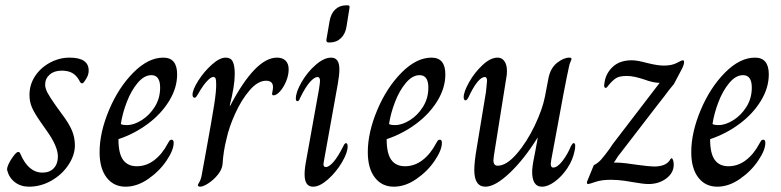

<svg xmlns="http://www.w3.org/2000/svg" viewBox="-20 -693 2942 723"><path d="M7 -52Q5 -60 13.5 -77.5Q22 -95 36 -112Q44 -121 49 -121Q54 -121 57 -113Q87 -43 140 -43Q167 -43 182.5 -59.5Q198 -76 198 -104Q198 -142 155 -202L134 -232Q110 -266 100.5 -288Q91 -310 91 -335Q91 -375 112.5 -407Q134 -439 169 -457.5Q204 -476 242 -476Q314 -476 314 -427Q314 -409 301 -391Q294 -379 289 -379Q283 -379 278 -391Q267 -410 251.5 -418.5Q236 -427 212 -427Q184 -427 167 -412Q150 -397 150 -374Q150 -361 158.5 -344.5Q167 -328 191 -294L212 -265Q240 -228 251 -201.5Q262 -175 262 -146Q262 -109 238 -72.5Q214 -36 174 -13Q134 10 89 10Q58 10 36 -7Q14 -24 7 -52Z M355 -120Q355 -194 390.5 -278.5Q426 -363 482 -419.5Q538 -476 595 -476Q647 -476 647 -413Q647 -362 617 -313Q587 -264 536.5 -226.5Q486 -189 426 -169Q426 -115 443.5 -91Q461 -67 495 -67Q531 -67 561 -90Q591 -113 612 -153Q615 -159 618 -163Q621 -167 626 -167Q634 -167 634 -155Q634 -128 607 -88Q580 -48 538 -19Q496 10 453 10Q408 10 381.5 -24.5Q355 -59 355 -120ZM583 -363Q583 -410 550 -410Q523 -410 498.5 -381Q474 -352 457.5 -309Q441 -266 435 -226Q441 -222 458 -222Q484 -222 513.5 -240.5Q543 -259 563 -291Q583 -323 583 -363Z M725 5Q725 2 731 -8Q737 -18 740 -36Q744 -57 747 -74.5Q750 -92 753 -107Q778 -244 786.5 -298.5Q795 -353 794 -378Q794 -391 792 -397Q790 -403 783 -403Q774 -403 760 -388Q746 -373 734 -353Q729 -344 725 -337.5Q721 -331 718.5 -328Q716 -325 713 -325Q709 -325 707 -328Q705 -331 705 -336Q705 -355 726.5 -389Q748 -423 777.5 -449.5Q807 -476 830 -476Q849 -476 856.5 -461Q864 -446 864 -414Q864 -370 845 -295H847Q942 -476 1023 -476Q1044 -476 1055.5 -464.5Q1067 -453 1067 -432Q1067 -410 1057.5 -387Q1048 -364 1034.5 -349Q1021 -334 1010 -334Q1003 -334 1005 -343Q1008 -357 1008 -365Q1008 -389 982 -389Q951 -389 920 -353Q889 -317 865.5 -265Q842 -213 833 -170Q821 -124 818 -74Q816 -55 800.5 -35.5Q785 -16 765 -3Q745 10 734 10Q730 10 727.5 8.5Q725 7 725 5Z M1209 -543 1221 -613Q1226 -642 1242.5 -657.5Q1259 -673 1284 -673H1288Q1294 -673 1295.5 -671Q1297 -669 1296 -663L1285 -594Q1281 -566 1264 -549.5Q1247 -533 1222 -533H1218Q1208 -533 1209 -543ZM1127 -36Q1127 -59 1133 -89L1181 -356Q1185 -382 1185 -388Q1185 -403 1176 -403Q1164 -403 1147 -384Q1130 -365 1110 -324Q1106 -312 1100 -312Q1094 -312 1094 -322Q1094 -346 1115.5 -383.5Q1137 -421 1168.5 -448.5Q1200 -476 1227 -476Q1258 -476 1258 -432Q1258 -411 1252 -377L1200 -88L1198 -75Q1198 -64 1207 -64Q1219 -64 1236 -83.5Q1253 -103 1273 -143Q1278 -154 1283 -154Q1289 -154 1289 -141Q1289 -118 1267.5 -81.5Q1246 -45 1215 -17.5Q1184 10 1159 10Q1127 10 1127 -36Z M1365 -120Q1365 -194 1400.5 -278.5Q1436 -363 1492 -419.5Q1548 -476 1605 -476Q1657 -476 1657 -413Q1657 -362 1627 -313Q1597 -264 1546.5 -226.5Q1496 -189 1436 -169Q1436 -115 1453.5 -91Q1471 -67 1505 -67Q1541 -67 1571 -90Q1601 -113 1622 -153Q1625 -159 1628 -163Q1631 -167 1636 -167Q1644 -167 1644 -155Q1644 -128 1617 -88Q1590 -48 1548 -19Q1506 10 1463 10Q1418 10 1391.5 -24.5Q1365 -59 1365 -120ZM1593 -363Q1593 -410 1560 -410Q1533 -410 1508.5 -381Q1484 -352 1467.5 -309Q1451 -266 1445 -226Q1451 -222 1468 -222Q1494 -222 1523.5 -240.5Q1553 -259 1573 -291Q1593 -323 1593 -363Z M1766 -53Q1766 -84 1776 -141L1810 -347Q1814 -383 1814 -388Q1814 -403 1806 -403Q1783 -403 1752 -343Q1750 -339 1745.5 -329.5Q1741 -320 1738 -317.5Q1735 -315 1732 -315Q1730 -315 1728 -318.5Q1726 -322 1726 -327Q1726 -347 1746.5 -383.5Q1767 -420 1797 -448Q1827 -476 1854 -476Q1870 -476 1879.5 -462.5Q1889 -449 1889 -426Q1889 -411 1887 -403L1840 -108Q1838 -94 1838 -90Q1838 -69 1854 -69Q1887 -69 1925.5 -113.5Q1964 -158 1993.5 -220Q2023 -282 2032 -329L2046 -402Q2054 -438 2078.5 -457Q2103 -476 2124 -476Q2132 -476 2132 -471Q2132 -468 2128 -459.5Q2124 -451 2122 -439Q2108 -377 2067 -151L2061 -119Q2054 -84 2054 -76Q2054 -62 2063 -62Q2079 -62 2098.5 -87.5Q2118 -113 2130 -143Q2136 -154 2140 -154Q2146 -154 2146 -145Q2146 -134 2144 -126Q2137 -90 2116 -59Q2095 -28 2069 -9Q2043 10 2021 10Q1982 10 1984 -52Q1986 -79 1996 -125L2005 -174H2004Q1952 -91 1898 -40.5Q1844 10 1808 10Q1766 10 1766 -53Z M2191 -10 2216 -71Q2231 -78 2243.5 -92Q2256 -106 2275 -132L2287 -150L2464 -381Q2440 -381 2405 -394Q2390 -399 2373 -403Q2356 -407 2340 -407Q2313 -407 2299.5 -398.5Q2286 -390 2270 -370Q2265 -362 2261 -362Q2257 -362 2255.5 -367Q2254 -372 2256 -379Q2260 -415 2286.5 -440.5Q2313 -466 2359 -466Q2380 -466 2416 -456Q2456 -446 2479 -446Q2510 -446 2528.5 -456Q2547 -466 2551 -466Q2556 -466 2556 -459Q2556 -450 2548 -434L2518 -377Q2497 -352 2482 -331L2450 -290L2313 -112Q2306 -104 2301 -95Q2296 -86 2292 -82V-81Q2315 -81 2338.5 -78Q2362 -75 2382 -72Q2426 -66 2443 -66Q2485 -66 2501 -88Q2502 -90 2504.5 -93.5Q2507 -97 2509 -97Q2512 -97 2514.5 -90Q2517 -83 2517 -73Q2517 -42 2489 -21Q2461 0 2422 0Q2403 0 2364 -7Q2360 -8 2333.5 -12Q2307 -16 2280 -16Q2245 -16 2222 -8Q2199 0 2195 0Q2188 0 2191 -10Z M2583 -120Q2583 -194 2618.5 -278.5Q2654 -363 2710 -419.5Q2766 -476 2823 -476Q2875 -476 2875 -413Q2875 -362 2845 -313Q2815 -264 2764.5 -226.5Q2714 -189 2654 -169Q2654 -115 2671.5 -91Q2689 -67 2723 -67Q2759 -67 2789 -90Q2819 -113 2840 -153Q2843 -159 2846 -163Q2849 -167 2854 -167Q2862 -167 2862 -155Q2862 -128 2835 -88Q2808 -48 2766 -19Q2724 10 2681 10Q2636 10 2609.5 -24.5Q2583 -59 2583 -120ZM2811 -363Q2811 -410 2778 -410Q2751 -410 2726.5 -381Q2702 -352 2685.5 -309Q2669 -266 2663 -226Q2669 -222 2686 -222Q2712 -222 2741.5 -240.5Q2771 -259 2791 -291Q2811 -323 2811 -363Z"/></svg>

Font: Charm
Style: Regular
Weight: 400
Designer: Katatrad Aksorn Co.,Ltd.
Foundry: Cadson Demak Co.,Ltd.
Version: Version 1.001